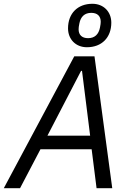

<svg xmlns="http://www.w3.org/2000/svg" viewBox="-47 -996 690 1016"><path d="M413 -746C491 -746 542 -797 542 -876C542 -933 502 -976 442 -976C364 -976 313 -925 313 -846C313 -789 353 -746 413 -746ZM419 -794C387 -794 369 -811 369 -841C369 -848 370 -858 373 -872C380 -908 401 -928 436 -928C468 -928 486 -911 486 -881C486 -874 485 -864 482 -850C475 -814 454 -794 419 -794ZM547 0 453 -698H346L-27 0H59L167 -206H438L464 0ZM430 -278H204L382 -621H387Z"/></svg>

Font: LVC Sans
Style: Italic
Weight: 400
Italic angle: -11.31°
Designer: Mike Abbink, Paul van der Laan, Pieter van Rosmalen
Foundry: Bold Monday
Version: Version 3.0